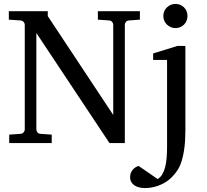

<svg xmlns="http://www.w3.org/2000/svg" viewBox="-20 -728 1053 977"><path d="M636.2 -624Q625.5 -623 620.4 -616.2Q615.2 -609.4 615.2 -602.1V0H537.1L165 -560.1V-68.8Q165 -61.5 170.2 -54.7Q175.3 -47.9 186 -46.9L243.2 -43V0H26.9V-43L84 -46.9Q94.7 -47.9 100.3 -54.7Q106 -61.5 106 -68.8V-602.1Q106 -609.4 100.3 -616.2Q94.7 -623 84 -624L24.9 -627.9V-670.9H223.1V-646L556.2 -143.1V-602.1Q556.2 -609.4 550.8 -616.2Q545.4 -623 535.2 -624L478 -627.9V-670.9H691.9V-627.9ZM923.3 -64Q923.3 -41.5 921.9 -14.9Q920.4 11.7 916.3 38.6Q912.1 65.4 904.5 90.8Q897 116.2 884.3 136.2Q853.5 183.6 809.6 206.3Q765.6 229 718.3 229Q702.6 229 689 225.8Q675.3 222.7 664.8 215.8Q654.3 209 648.2 198.5Q642.1 188 642.1 173.8Q642.1 161.1 646 151.6Q649.9 142.1 656 135Q662.1 127.9 669.9 123.3Q677.7 118.7 685.1 116.2L782.2 183.1Q795.9 175.3 805.2 159.9Q814.5 144.5 820.1 123.3Q825.7 102.1 827.9 75.9Q830.1 49.8 830.1 21V-422.9H759.3V-456.1L882.3 -494.1H923.3ZM934.1 -647Q934.1 -634.3 929.4 -622.8Q924.8 -611.3 916.5 -603Q908.2 -594.7 897 -589.8Q885.7 -585 873 -585Q860.4 -585 849.1 -589.8Q837.9 -594.7 829.3 -603Q820.8 -611.3 815.9 -622.8Q811 -634.3 811 -647Q811 -659.7 815.9 -670.9Q820.8 -682.1 829.3 -690.4Q837.9 -698.7 849.1 -703.4Q860.4 -708 873 -708Q885.7 -708 897 -703.4Q908.2 -698.7 916.5 -690.4Q924.8 -682.1 929.4 -670.9Q934.1 -659.7 934.1 -647Z"/></svg>

Font: Charis SIL
Style: Regular
Weight: 400
Foundry: SIL International
Version: Version 4.112